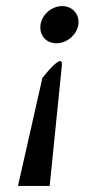

<svg xmlns="http://www.w3.org/2000/svg" viewBox="-20 -610 278 630"><path d="M113 -529C108 -495 131 -468 165 -468C199 -468 232 -495 237 -529C242 -563 218 -590 184 -590C150 -590 118 -563 113 -529ZM39 0H143L183 -395C188 -444 119 -354 119 -354Z"/></svg>

Font: Charger Pro
Style: Obl
Weight: 400
Designer: Jasper
Foundry: Cannot Into Space Fonts
Version: Version 1.09